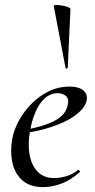

<svg xmlns="http://www.w3.org/2000/svg" viewBox="-20 -753 387 785"><path d="M157 12Q102 12 71 -16Q40 -44 30.5 -89Q21 -134 30 -185Q37 -223 58 -261Q79 -299 110 -330Q141 -361 180 -380Q219 -399 263 -399Q301 -399 319.5 -384.5Q338 -370 335 -345Q331 -321 307.5 -298Q284 -275 247 -257Q210 -239 164 -226Q118 -213 70 -208L72 -221Q147 -232 198 -256.5Q249 -281 257 -324Q263 -349 249.5 -360.5Q236 -372 216 -372Q186 -372 163 -351Q140 -330 125 -295Q110 -260 103 -218Q93 -164 101 -120.5Q109 -77 134 -51Q159 -25 201 -25Q224 -25 249.5 -32Q275 -39 299 -58Q301 -60 304.5 -56Q308 -52 306 -49Q268 -16 230.5 -2Q193 12 157 12ZM248 -475 200 -727Q199 -732 209 -732.5Q219 -733 233 -730.5Q247 -728 257.5 -724Q268 -720 268 -716L257 -476Q257 -474 252.5 -473Q248 -472 248 -475Z"/></svg>

Font: Cormorant Medium
Style: Italic
Weight: 500
Italic angle: -10°
Designer: Christian Thalmann (Catharsis Fonts)
Foundry: Catharsis Fonts
Version: Version 4.000